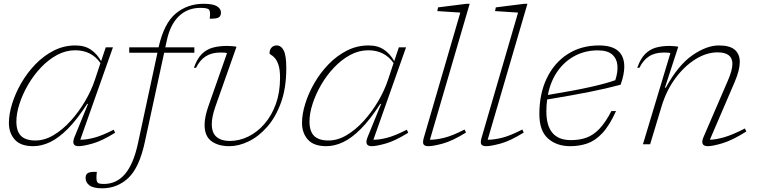

<svg xmlns="http://www.w3.org/2000/svg" viewBox="-20 -762 4006 1014"><path d="M374 -39.5 445 -213.5H440.5Q386.5 -130 337.5 -81Q288.5 -32 243.5 -11Q198.5 10 155.5 10Q88.5 10 57.8 -25Q27 -60 27 -112.5Q27 -159 44 -214Q61 -269 92.2 -323.2Q123.5 -377.5 167 -422.5Q210.5 -467.5 264 -494.8Q317.5 -522 378.5 -522Q427.5 -522 460.2 -499.5Q493 -477 514 -439L538.5 -512H576.5L404 -24Q433.5 -23.5 475.8 -34.2Q518 -45 580.5 -77L588 -61Q518 -17.5 468.5 -3.8Q419 10 395 10Q353.5 10 374 -39.5ZM66.5 -120Q66.5 -68.5 91 -44.2Q115.5 -20 167 -20Q215.5 -20 263.2 -48.5Q311 -77 353.5 -124Q396 -171 429.2 -227.5Q462.5 -284 481 -340L510.5 -429Q463 -496.5 377 -496.5Q327 -496.5 281 -471.5Q235 -446.5 196 -405.2Q157 -364 128 -314Q99 -264 82.8 -213.5Q66.5 -163 66.5 -120Z M745 -12.5Q716 123 657.8 177.8Q599.5 232.5 519.5 232.5Q473.5 232.5 452.8 217.2Q432 202 432 178Q432 160 443.5 152.2Q455 144.5 491.5 145.5Q486.5 187 493 198.5Q497 205.5 505.8 207.5Q514.5 209.5 528.5 209.5Q595.5 209.5 640.2 157Q685 104.5 708.5 -4.5L811.5 -483.5H662.5V-512H817.5Q846 -639 908 -690.5Q970 -742 1055.5 -742Q1105 -742 1126 -728.8Q1147 -715.5 1147 -696Q1147 -678 1135.5 -670.2Q1124 -662.5 1087.5 -663.5Q1092 -697 1085.5 -709Q1079.5 -720.5 1039 -720.5Q970.5 -720.5 924.8 -676.5Q879 -632.5 861 -548.5L853 -512H1006.5V-483.5H847Z M1492 -401.5Q1492 -297.5 1464 -220.2Q1436 -143 1390.8 -91.8Q1345.5 -40.5 1293 -15.2Q1240.5 10 1191.5 10Q1132 10 1096.2 -16.8Q1060.5 -43.5 1060.5 -102Q1060.5 -143 1079.5 -198L1179 -481.5Q1172 -484 1162 -484.2Q1152 -484.5 1143.5 -484.5Q1097 -484.5 1065.8 -464Q1034.5 -443.5 1015.5 -404H1004Q1021 -452.5 1046.2 -477.2Q1071.5 -502 1105 -510.8Q1138.5 -519.5 1180 -519.5Q1191.5 -519.5 1206.2 -518.2Q1221 -517 1229 -515L1117 -197.5Q1107.5 -170 1103 -147.5Q1098.5 -125 1098.5 -106.5Q1098.5 -59.5 1124.2 -38.5Q1150 -17.5 1192.5 -17.5Q1244 -17.5 1291.8 -41Q1339.5 -64.5 1377.2 -108.2Q1415 -152 1437 -213.2Q1459 -274.5 1459 -350.5Q1459 -395 1450.5 -419.5Q1442 -444 1431.2 -455.8Q1420.5 -467.5 1412 -472Q1403.5 -476.5 1403.5 -481Q1403.5 -498.5 1413.5 -510.2Q1423.5 -522 1441.5 -522Q1464.5 -522 1478.2 -495.8Q1492 -469.5 1492 -401.5Z M1922 -39.5 1993 -213.5H1988.5Q1934.5 -130 1885.5 -81Q1836.5 -32 1791.5 -11Q1746.5 10 1703.5 10Q1636.5 10 1605.8 -25Q1575 -60 1575 -112.5Q1575 -159 1592 -214Q1609 -269 1640.2 -323.2Q1671.5 -377.5 1715 -422.5Q1758.5 -467.5 1812 -494.8Q1865.5 -522 1926.5 -522Q1975.5 -522 2008.2 -499.5Q2041 -477 2062 -439L2086.5 -512H2124.5L1952 -24Q1981.5 -23.5 2023.8 -34.2Q2066 -45 2128.5 -77L2136 -61Q2066 -17.5 2016.5 -3.8Q1967 10 1943 10Q1901.5 10 1922 -39.5ZM1614.5 -120Q1614.5 -68.5 1639 -44.2Q1663.5 -20 1715 -20Q1763.5 -20 1811.2 -48.5Q1859 -77 1901.5 -124Q1944 -171 1977.2 -227.5Q2010.5 -284 2029 -340L2058.5 -429Q2011 -496.5 1925 -496.5Q1875 -496.5 1829 -471.5Q1783 -446.5 1744 -405.2Q1705 -364 1676 -314Q1647 -264 1630.8 -213.5Q1614.5 -163 1614.5 -120Z M2411 -695.5 2289.5 -703.5 2293.5 -723 2444 -742H2460.5L2250.5 -24Q2281 -23.5 2324.8 -34Q2368.5 -44.5 2433.5 -78L2441 -62Q2369.5 -17.5 2318.5 -3.8Q2267.5 10 2243 10Q2223 10 2217 0.5Q2211 -9 2218 -33.5Z M2716 -695.5 2594.5 -703.5 2598.5 -723 2749 -742H2765.5L2555.5 -24Q2586 -23.5 2629.8 -34Q2673.5 -44.5 2738.5 -78L2746 -62Q2674.5 -17.5 2623.5 -3.8Q2572.5 10 2548 10Q2528 10 2522 0.5Q2516 -9 2523 -33.5Z M3233.5 -175.5Q3199 -99.5 3161.5 -59.2Q3124 -19 3082 -4.5Q3040 10 2991.5 10Q2920 10 2874.2 -30.5Q2828.5 -71 2828.5 -160Q2828.5 -267.5 2867.8 -349Q2907 -430.5 2978 -476.2Q3049 -522 3143.5 -522Q3277 -522 3277 -409.5Q3277 -368.5 3257.5 -314.5Q3181 -294 3090.2 -276Q2999.5 -258 2869.5 -236.5Q2865.5 -206 2865.5 -173.5Q2865.5 -22 2995 -22Q3041.5 -22 3077.8 -35.2Q3114 -48.5 3145.8 -81.8Q3177.5 -115 3209 -175.5ZM3136.5 -496Q3072.5 -496 3018.2 -468.2Q2964 -440.5 2926 -387.8Q2888 -335 2873.5 -260.5Q3016 -284 3099.2 -302.8Q3182.5 -321.5 3229.5 -338.5Q3243.5 -380.5 3240.8 -416.2Q3238 -452 3213.2 -474Q3188.5 -496 3136.5 -496Z M3357 -404H3345.5Q3362.5 -452.5 3387.5 -477.2Q3412.5 -502 3444.8 -510.8Q3477 -519.5 3516 -519.5Q3527 -519.5 3540.5 -518.2Q3554 -517 3562 -515L3491.5 -298.5H3496Q3561.5 -418 3636.5 -470Q3711.5 -522 3776.5 -522Q3834.5 -522 3860.8 -499Q3887 -476 3887 -434.5Q3887 -392.5 3860.5 -330L3729 -24Q3760 -24.5 3804 -37Q3848 -49.5 3914 -83.5L3921.5 -67.5Q3847.5 -21 3795.5 -5.5Q3743.5 10 3718.5 10Q3674.5 10 3696 -39.5L3825 -338.5Q3848 -392 3848 -425Q3848 -485.5 3769.5 -485.5Q3711.5 -485.5 3653 -449.2Q3594.5 -413 3547 -348.8Q3499.5 -284.5 3474 -200.5L3413.5 0H3375.5L3520.5 -481.5Q3513.5 -484 3503.5 -484.2Q3493.5 -484.5 3485 -484.5Q3438.5 -484.5 3407.2 -464Q3376 -443.5 3357 -404Z"/></svg>

Font: Newsreader Caption ExtraLight
Style: Italic
Weight: 275
Italic angle: -17°
Designer: Hugues Gentile
Foundry: Production Type
Version: Version 1.001